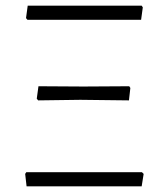

<svg xmlns="http://www.w3.org/2000/svg" viewBox="-20 -659 595 679"><path d="M72 -595 78 -639H481L485 -633L479 -589H77ZM110 -310 116 -354 275 -353 437 -354 441 -348 436 -304 264 -306 115 -304ZM69 -44 73 -50H482L488 -44L481 0H74Z"/></svg>

Font: Luna Sans Light
Style: Regular
Weight: 300
Designer: Juan Pablo del Peral
Foundry: Huerta Tipografica
Version: Version 2.001; ttfautohint (v1.5)